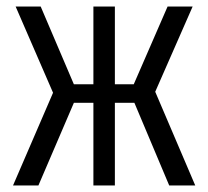

<svg xmlns="http://www.w3.org/2000/svg" viewBox="-20 -570 640 590"><path d="M20 0 143 -285 28 -550H105L207 -311H267V-550H333V-311H391L495 -550H572L457 -288L580 0H500L393 -254H333V0H267V-254H207L98 0Z"/></svg>

Font: JetBrains Mono NL Light
Style: Regular
Weight: 300
Monospace: yes
Designer: Philipp Nurullin, Konstantin Bulenkov
Foundry: JetBrains
Version: Version 2.305; ttfautohint (v1.8.4.7-5d5b)